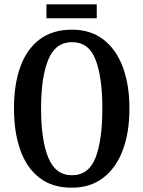

<svg xmlns="http://www.w3.org/2000/svg" viewBox="-20 -863 667 893"><path d="M314 10Q223 10 163.5 -36Q104 -82 74.5 -165Q45 -248 45 -359Q45 -470 74.5 -552Q104 -634 164 -679.5Q224 -725 315 -725Q401 -725 460.5 -679.5Q520 -634 551 -551.5Q582 -469 582 -358Q582 -247 551 -164.5Q520 -82 460 -36Q400 10 314 10ZM314 -48Q393 -48 424.5 -130Q456 -212 456 -358Q456 -504 424.5 -585.5Q393 -667 315 -667Q238 -667 204.5 -585.5Q171 -504 171 -358Q171 -212 204.5 -130Q238 -48 314 -48ZM196 -778V-843H430V-778Z"/></svg>

Font: Noto Serif Tamil ExtraCondensed SemiBold
Style: Regular
Weight: 600
Width: 2
Designer: Indian Type Foundry, Tom Grace, and the Monotype Design Team
Foundry: Monotype Imaging Inc.
Version: Version 2.004; ttfautohint (v1.8.4.7-5d5b)